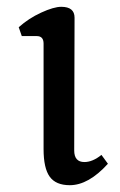

<svg xmlns="http://www.w3.org/2000/svg" viewBox="-20 -530 352 564"><path d="M228 -54Q252 -54 278 -75L297 -49Q240 14 185 14Q144 14 126 -11Q108 -36 108 -92V-402Q108 -424 88 -424H44L35 -450Q64 -476 101 -493Q138 -510 160 -510Q199 -510 199 -478L198 -88Q198 -54 228 -54Z"/></svg>

Font: Gabriela
Style: Regular
Weight: 400
Designer: Eduardo Rodriguez Tunni
Foundry: Eduardo Rodriguez Tunni
Version: Version 1.003